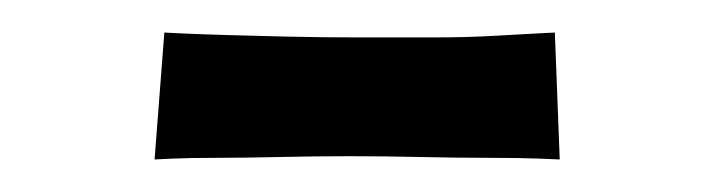

<svg xmlns="http://www.w3.org/2000/svg" viewBox="-20 -349 438 118"><path d="M75 -251 81 -329Q81 -329 91 -328.5Q101 -328 118 -327.5Q135 -327 156.5 -326.5Q178 -326 201 -326Q224 -326 245.5 -326Q267 -326 284 -327Q301 -328 311 -328.5Q321 -329 321 -329L324 -251Q324 -251 312 -251.5Q300 -252 280.5 -252Q261 -252 238.5 -252.5Q216 -253 195 -253Q173 -253 151.5 -252.5Q130 -252 113 -252Q96 -252 85.5 -251.5Q75 -251 75 -251Z"/></svg>

Font: Truculenta SemiBold
Style: Regular
Weight: 600
Version: Version 1.002